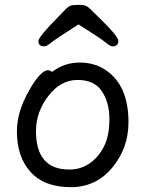

<svg xmlns="http://www.w3.org/2000/svg" viewBox="-20 -751 602 795"><path d="M267 -49Q314 -49 351 -74.5Q388 -100 410.5 -144.5Q433 -189 433 -258Q433 -326 402 -373Q371 -420 301 -420Q231 -420 180 -353.5Q129 -287 129 -208Q129 -49 267 -49ZM273 24Q164 24 107 -38.5Q50 -101 50 -207Q50 -289 101 -377Q121 -414 142 -437Q163 -460 177 -460Q190 -460 195 -453Q247 -492 309 -492Q371 -492 416 -462Q512 -399 512 -245Q512 -141 449 -62Q381 24 273 24ZM446 -559Q436 -559 417.5 -575Q399 -591 305 -650Q208 -588 190.5 -573.5Q173 -559 163 -559Q139 -559 139 -581Q139 -598 222 -682Q242 -703 254 -715Q266 -727 277.5 -729Q289 -731 312 -731Q336 -731 349 -718Q362 -705 382 -686Q470 -601 470 -582Q470 -559 446 -559Z"/></svg>

Font: LXGW WenKai Lite
Style: Bold
Weight: 700
Designer: LXGW / Fontworks Inc.
Foundry: LXGW / Fontworks Inc.
Version: Version 1.330;April 28, 2024